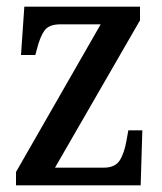

<svg xmlns="http://www.w3.org/2000/svg" viewBox="-20 -556 485 576"><path d="M28 0V-40L282 -483H161Q127 -483 113.5 -464.5Q100 -446 90 -406L86 -391H43L53 -536H400V-495L145 -53H291Q325 -53 339 -74.5Q353 -96 360 -137L365 -165H407L402 0Z"/></svg>

Font: Noto Serif Khmer Condensed Medium
Style: Regular
Weight: 500
Width: 3
Designer: Danh Hong and the Monotype Design Team
Foundry: Monotype Imaging Inc.
Version: Version 2.004